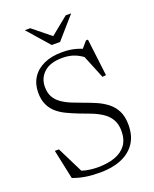

<svg xmlns="http://www.w3.org/2000/svg" viewBox="-160 -960 850 1059"><g transform="rotate(-20 265.0 -430.0)"><path d="M419.5 -648 378.5 -658 416.5 -702H428L454.5 -484L433 -482L370 -636.5L404.5 -597.5Q365.5 -630.5 332.8 -643.2Q300 -656 261.5 -656Q188.5 -656 152 -622.5Q115.5 -589 115.5 -538Q115.5 -502.5 129.2 -478.2Q143 -454 167.5 -437Q192 -420 222.8 -407.5Q253.5 -395 287 -383Q321 -371 354.5 -356.5Q388 -342 416 -320.5Q444 -299 460.8 -266.2Q477.5 -233.5 477.5 -184.5Q477.5 -119.5 448 -76.5Q418.5 -33.5 365.8 -11.8Q313 10 242 10Q195 10 158 4.2Q121 -1.5 83 -15.5L46.5 -188H70.5L157.5 -13L97.5 -57Q134 -37 168.2 -29.2Q202.5 -21.5 239.5 -21.5Q296.5 -21.5 339.2 -36.5Q382 -51.5 405.8 -83.5Q429.5 -115.5 429.5 -166Q429.5 -207.5 412.5 -235.2Q395.5 -263 367.5 -281Q339.5 -299 305.8 -312Q272 -325 238.5 -337.5Q205.5 -350.5 175 -365Q144.5 -379.5 121 -399.8Q97.5 -420 83.8 -449.5Q70 -479 70 -520.5Q70 -570.5 93.8 -607.8Q117.5 -645 162.2 -665.5Q207 -686 269.5 -686Q314 -686 349.8 -676Q385.5 -666 419.5 -648ZM263 -779H246.5L358.5 -870H390.5L279 -742.5H230L118.5 -870H150.5Z"/></g></svg>

Font: Newsreader 16pt 16pt Light
Style: Regular
Weight: 300
Version: Version 1.003